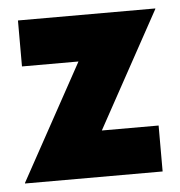

<svg xmlns="http://www.w3.org/2000/svg" viewBox="-40 -465 471 503"><g transform="rotate(-5 196.0 -213.5)"><path d="M6.2 0V-1.4L173.6 -306.2H25V-427.1H386.1V-425.7L218.8 -120.8H368.1V0Z"/></g></svg>

Font: Afacad Flux ExtraBold
Style: Regular
Weight: 800
Designer: Kristian Moeller
Foundry: Dicotype
Version: Version 1.100